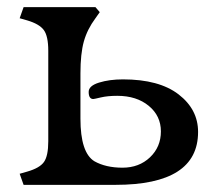

<svg xmlns="http://www.w3.org/2000/svg" viewBox="-20 -517 604 537"><path d="M205 -312V-185Q205 -90 244 -66Q276 -48 322.5 -48Q369 -48 399.5 -77Q430 -106 430 -149.5Q430 -193 396 -221Q362 -249 308 -249Q281 -249 262 -244.5Q243 -240 241 -240Q228 -240 228 -260Q228 -277 257 -286Q286 -295 324 -295Q425 -295 479.5 -253Q534 -211 534 -148Q534 0 303 0H46L35 -31L56 -37Q91 -47 103 -64Q115 -81 115 -122V-375Q115 -416 102.5 -433Q90 -450 56 -460L35 -466L46 -497H247L259 -483L247 -466Q224 -435 214.5 -401Q205 -367 205 -312Z"/></svg>

Font: Gabriela
Style: Regular
Weight: 400
Designer: Eduardo Rodriguez Tunni
Foundry: Eduardo Rodriguez Tunni
Version: Version 1.003